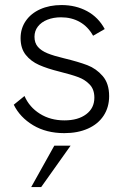

<svg xmlns="http://www.w3.org/2000/svg" viewBox="-20 -520 506 760"><path d="M34.5 -105.5 77 -140Q96 -96 137.8 -69.8Q179.5 -43.5 235 -43.5Q289 -43.5 321.2 -67.8Q353.5 -92 353.5 -133.5Q353.5 -166 335.2 -185.2Q317 -204.5 290.2 -214.5Q263.5 -224.5 215.5 -236.5Q167 -248.5 134.5 -263Q102 -277.5 81.8 -303Q61.5 -328.5 61.5 -369Q61.5 -407.5 82 -437.2Q102.5 -467 139.2 -483.5Q176 -500 223.5 -500Q280 -500 324.8 -475.8Q369.5 -451.5 394.5 -405L348.5 -378.5Q328.5 -414.5 296 -433Q263.5 -451.5 221.5 -451.5Q191.5 -451.5 167.5 -442Q143.5 -432.5 130 -415Q116.5 -397.5 116.5 -374.5Q116.5 -350 130 -334.5Q143.5 -319 168 -309Q192.5 -299 232.5 -289.5Q290.5 -275.5 325.8 -262Q361 -248.5 386.5 -219Q412 -189.5 412 -139.5Q412 -95.5 390.2 -62.2Q368.5 -29 328.2 -11Q288 7 234.5 7Q163.5 7 111.2 -24.2Q59 -55.5 34.5 -105.5ZM195 56.5H259.5L143 220.5H103.5Z"/></svg>

Font: HK Grotesk Light
Style: Regular
Weight: 300
Designer: Alfredo Marco Pradil
Foundry: Hanken Design Co.
Version: Version 3.001